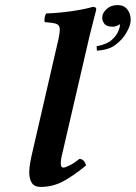

<svg xmlns="http://www.w3.org/2000/svg" viewBox="-20 -725 534 755"><path d="M443 -705Q468 -705 481 -687.5Q494 -670 494 -647Q494 -643 493.5 -639.5Q493 -636 492 -632Q490 -619 476 -594.5Q462 -570 434.5 -549Q407 -528 361 -526L360 -543Q401 -551 420 -568.5Q439 -586 445 -602Q451 -618 451 -620Q452 -626 451 -630Q445 -625 437.5 -622.5Q430 -620 424 -620Q399 -620 390.5 -631.5Q382 -643 382 -655Q382 -657 382.5 -659.5Q383 -662 383 -664Q385 -676 400.5 -690.5Q416 -705 443 -705ZM208 -563Q216 -597 215 -612Q214 -627 200.5 -631.5Q187 -636 156 -638Q152 -652 161 -672Q215 -674 265 -681.5Q315 -689 345 -698Q361 -698 358 -685Q358 -685 351 -658.5Q344 -632 332 -583L228 -134Q225 -123 222 -108.5Q219 -94 219 -83Q219 -66 229 -66Q237 -66 255.5 -75.5Q274 -85 292 -100Q303 -100 309.5 -92.5Q316 -85 318 -74Q268 -33 227.5 -11.5Q187 10 140 10Q115 10 105 -6Q95 -22 95 -46Q95 -64 98.5 -84Q102 -104 107 -125Z"/></svg>

Font: Libertinus Serif Semibold Italic
Style: Regular
Weight: 600
Italic angle: -11.5°
Designer: Philipp H. Poll, Khaled Hosny
Foundry: Caleb Maclennan
Version: Version 7.051;RELEASE